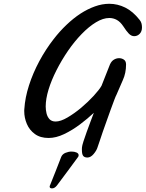

<svg xmlns="http://www.w3.org/2000/svg" viewBox="-20 -725 786 1036"><path d="M451.7 125Q436 125 429 116.2Q421.9 107.4 421.9 84V77.1L422.4 69.8Q422.9 61.5 429.9 39.1Q437 16.6 447.5 -12.2Q458 -41 468.5 -69.1Q479 -97.2 486.3 -116.2Q453.1 -85 411.6 -53.7Q370.1 -22.5 326.2 -1.5Q282.2 19.5 242.2 19.5Q197.3 19.5 168 -2Q138.7 -23.4 124.8 -56.6Q110.8 -89.8 110.8 -124.5V-130.9L111.3 -136.7Q115.2 -198.7 136.5 -264.6Q157.7 -330.6 192.1 -394.8Q226.6 -459 270 -514.6Q302.2 -556.2 338.9 -591.1Q375.5 -626 414.1 -651.4Q452.6 -676.3 491.9 -690.4Q531.2 -704.6 569.8 -704.6Q614.3 -704.6 655.8 -684.1Q697.3 -663.6 733.4 -617.7Q741.7 -607.4 743.9 -596.9Q746.1 -586.4 746.1 -577.1Q746.1 -555.2 733.6 -542.5Q721.2 -529.8 704.1 -529.8Q688.5 -529.8 675 -543.7Q661.6 -557.6 645 -583.5Q629.4 -606.9 610.6 -617.4Q591.8 -627.9 569.8 -627.9Q536.1 -627.9 497.8 -604.7Q459.5 -581.5 420.7 -541.5Q381.8 -501.5 347.2 -451.2Q312 -399.9 284.7 -345.9Q257.3 -292 241.9 -241.7Q226.6 -191.4 226.6 -150.4Q226.6 -132.3 231 -113.5Q235.4 -94.7 247.1 -82Q258.8 -69.3 280.3 -69.3Q307.1 -69.3 344.2 -91.1Q381.3 -112.8 418.5 -144Q455.6 -175.3 485.6 -208Q515.6 -240.7 527.8 -262.2L573.2 -377Q581.5 -395.5 595 -403.3Q608.4 -411.1 622.6 -411.1Q636.7 -411.1 648.4 -403.3Q660.2 -395.5 660.2 -377Q660.2 -330.6 642.8 -292.7Q625.5 -254.9 607.9 -212.4Q605.5 -209 597.2 -187.3Q588.9 -165.5 577.6 -134.5Q566.4 -103.5 555.2 -71.8Q531.2 -5.4 519.8 30.3Q508.3 65.9 506.3 69.8Q501 87.4 485.1 106.2Q469.2 125 451.7 125ZM260.7 291.5Q248 291.5 248 281.7Q248 277.8 249.5 275.9L280.3 198.7L310.5 121.1Q316.9 106.4 333.5 99.6Q350.1 92.8 366.2 92.8Q381.8 92.8 393.1 97.9Q404.3 103 404.3 112.3Q404.3 117.2 401.9 121.1L344.7 198.7L287.1 275.9Q274.9 291.5 260.7 291.5Z"/></svg>

Font: Damion
Style: Regular
Weight: 400
Designer: Vernon Adams
Foundry: Vernon Adams
Version: Version 1.100; ttfautohint (v1.8.4.7-5d5b)